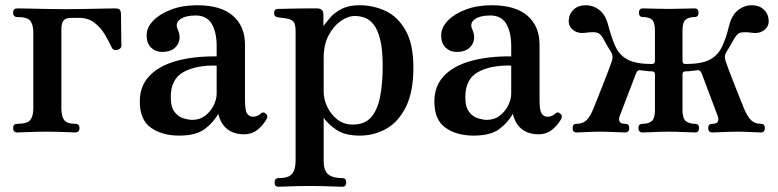

<svg xmlns="http://www.w3.org/2000/svg" viewBox="-20 -505 2966 732"><path d="M46 0Q30 0 30 -17Q30 -33 46 -33Q84 -33 95.5 -47.5Q107 -62 107 -92V-381Q107 -411 95.5 -425.5Q84 -440 46 -440Q30 -440 30 -457Q30 -473 46 -473Q53 -473 81 -472.5Q109 -472 148.5 -471Q188 -470 230 -470Q271 -470 313.5 -471Q356 -472 386 -472.5Q416 -473 418 -473Q430 -473 435 -469.5Q440 -466 441 -454Q441 -447 441.5 -428.5Q442 -410 442 -389Q442 -368 442.5 -351.5Q443 -335 443 -332Q443 -319 428 -315Q413 -311 407 -322Q396 -346 380 -373Q364 -400 340 -418.5Q316 -437 281 -437H252Q231 -437 222.5 -427Q214 -417 214 -394V-92Q214 -62 224.5 -47.5Q235 -33 267 -33Q283 -33 283 -17Q283 0 267 0Q260 0 241 -1Q222 -2 200.5 -2.5Q179 -3 161 -3Q144 -3 119.5 -2.5Q95 -2 74.5 -1Q54 0 46 0Z M663 12Q598 12 555.5 -18Q513 -48 513 -118Q513 -177 549.5 -215.5Q586 -254 652 -272.5Q718 -291 806 -290V-329Q806 -383 787 -414.5Q768 -446 726 -446Q687 -446 667 -431.5Q647 -417 657 -394Q673 -360 656 -333.5Q639 -307 598 -307Q573 -307 556 -323.5Q539 -340 539 -370Q539 -400 564 -426Q589 -452 632.5 -468.5Q676 -485 731 -485Q822 -485 868 -445Q914 -405 914 -335V-123Q914 -83 922.5 -71.5Q931 -60 944 -60Q954 -60 961.5 -63.5Q969 -67 973 -71Q984 -82 995 -70Q1000 -65 999 -59Q998 -53 994 -47Q980 -24 959.5 -8.5Q939 7 910 7Q873 7 847.5 -12Q822 -31 812 -71Q794 -38 760.5 -13Q727 12 663 12ZM713 -48Q742 -48 763 -64.5Q784 -81 795 -104Q806 -127 806 -148V-255Q727 -257 679 -230Q631 -203 631 -135Q631 -96 646 -77.5Q661 -59 680.5 -53.5Q700 -48 713 -48Z M1042 207Q1027 207 1027 191Q1027 174 1042 174Q1080 174 1093.5 158Q1107 142 1107 106V-384Q1107 -412 1100 -421Q1093 -430 1079 -433Q1072 -435 1058.5 -436.5Q1045 -438 1039 -439Q1025 -441 1025 -455Q1025 -471 1040 -471Q1043 -471 1064 -471.5Q1085 -472 1111.5 -472.5Q1138 -473 1160 -473Q1182 -473 1188 -473Q1213 -473 1213 -450V-406Q1222 -418 1238 -437Q1254 -456 1281.5 -470.5Q1309 -485 1350 -485Q1405 -485 1451.5 -462.5Q1498 -440 1527 -388Q1556 -336 1556 -247Q1556 -155 1527.5 -97.5Q1499 -40 1452.5 -14Q1406 12 1352 12Q1296 12 1263.5 -9.5Q1231 -31 1214 -56V109Q1214 145 1231 159.5Q1248 174 1285 174Q1300 174 1300 191Q1300 207 1285 207Q1278 207 1254.5 206Q1231 205 1204.5 204.5Q1178 204 1160 204Q1143 204 1118 204.5Q1093 205 1071.5 206Q1050 207 1042 207ZM1325 -30Q1370 -30 1394.5 -57.5Q1419 -85 1429 -135.5Q1439 -186 1439 -253Q1439 -316 1429.5 -354Q1420 -392 1404.5 -411.5Q1389 -431 1370.5 -437.5Q1352 -444 1333 -444Q1306 -444 1278.5 -424.5Q1251 -405 1232.5 -369.5Q1214 -334 1214 -285V-155Q1214 -127 1227.5 -98Q1241 -69 1266 -49.5Q1291 -30 1325 -30Z M1786 12Q1721 12 1678.5 -18Q1636 -48 1636 -118Q1636 -177 1672.5 -215.5Q1709 -254 1775 -272.5Q1841 -291 1929 -290V-329Q1929 -383 1910 -414.5Q1891 -446 1849 -446Q1810 -446 1790 -431.5Q1770 -417 1780 -394Q1796 -360 1779 -333.5Q1762 -307 1721 -307Q1696 -307 1679 -323.5Q1662 -340 1662 -370Q1662 -400 1687 -426Q1712 -452 1755.5 -468.5Q1799 -485 1854 -485Q1945 -485 1991 -445Q2037 -405 2037 -335V-123Q2037 -83 2045.5 -71.5Q2054 -60 2067 -60Q2077 -60 2084.5 -63.5Q2092 -67 2096 -71Q2107 -82 2118 -70Q2123 -65 2122 -59Q2121 -53 2117 -47Q2103 -24 2082.5 -8.5Q2062 7 2033 7Q1996 7 1970.5 -12Q1945 -31 1935 -71Q1917 -38 1883.5 -13Q1850 12 1786 12ZM1836 -48Q1865 -48 1886 -64.5Q1907 -81 1918 -104Q1929 -127 1929 -148V-255Q1850 -257 1802 -230Q1754 -203 1754 -135Q1754 -96 1769 -77.5Q1784 -59 1803.5 -53.5Q1823 -48 1836 -48Z M2178 0Q2163 0 2163 -17Q2163 -33 2178 -33Q2201 -33 2215 -45.5Q2229 -58 2242 -90Q2245 -98 2255 -122.5Q2265 -147 2277 -177.5Q2289 -208 2299 -234.5Q2309 -261 2313 -273Q2319 -292 2310 -306Q2305 -314 2297.5 -326.5Q2290 -339 2283 -352Q2273 -373 2260.5 -379Q2248 -385 2211 -380Q2182 -376 2163.5 -392Q2145 -408 2149 -433Q2151 -454 2168 -469.5Q2185 -485 2213 -485Q2242 -485 2265.5 -466.5Q2289 -448 2299 -408Q2312 -358 2327.5 -325.5Q2343 -293 2374.5 -277Q2406 -261 2465 -261Q2477 -261 2477 -272V-388Q2477 -420 2465.5 -430Q2454 -440 2431 -440Q2416 -440 2416 -457Q2416 -473 2431 -473Q2442 -473 2473 -472Q2504 -471 2530 -471Q2556 -471 2585.5 -472Q2615 -473 2628 -473Q2643 -473 2643 -457Q2643 -440 2628 -440Q2606 -440 2594 -430Q2582 -420 2582 -388V-272Q2582 -261 2594 -261Q2654 -261 2685 -277Q2716 -293 2732 -325.5Q2748 -358 2760 -408Q2770 -448 2794 -466.5Q2818 -485 2846 -485Q2874 -485 2891 -469.5Q2908 -454 2910 -433Q2914 -408 2895.5 -392Q2877 -376 2848 -380Q2811 -385 2799 -379Q2787 -373 2776 -352Q2769 -339 2761.5 -326.5Q2754 -314 2749 -306Q2740 -292 2746 -273Q2750 -261 2760 -234.5Q2770 -208 2782 -177.5Q2794 -147 2804 -122.5Q2814 -98 2817 -90Q2831 -58 2845 -45.5Q2859 -33 2881 -33Q2896 -33 2896 -17Q2896 0 2881 0Q2870 0 2844 -1.5Q2818 -3 2792 -3Q2766 -3 2736.5 -1.5Q2707 0 2696 0Q2680 0 2680 -17Q2680 -33 2696 -33Q2714 -33 2717.5 -43Q2721 -53 2715 -66L2656 -223Q2650 -240 2637 -237Q2625 -236 2615.5 -234.5Q2606 -233 2594 -233Q2582 -233 2582 -222V-86Q2582 -54 2594.5 -43.5Q2607 -33 2630 -33Q2645 -33 2645 -17Q2645 0 2630 0Q2617 0 2586.5 -1.5Q2556 -3 2530 -3Q2504 -3 2472.5 -1.5Q2441 0 2430 0Q2414 0 2414 -17Q2414 -33 2430 -33Q2453 -33 2465 -43.5Q2477 -54 2477 -86V-222Q2477 -233 2465 -233Q2453 -233 2443.5 -234.5Q2434 -236 2422 -237Q2410 -240 2404 -223L2344 -66Q2338 -53 2341.5 -43Q2345 -33 2363 -33Q2379 -33 2379 -17Q2379 0 2363 0Q2353 0 2323 -1.5Q2293 -3 2267 -3Q2241 -3 2215 -1.5Q2189 0 2178 0Z"/></svg>

Font: Zen Antique
Style: Regular
Weight: 400
Designer: Yoshimichi Ohira
Foundry: Positype
Version: Version 1.001